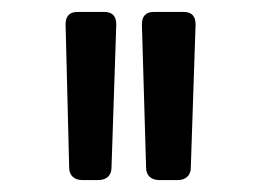

<svg xmlns="http://www.w3.org/2000/svg" viewBox="-20 -783 438 322"><path d="M145 -481H118Q108 -481 102 -486.5Q96 -492 96 -502L90 -742Q90 -763 110 -763H155Q175 -763 175 -742L167 -502Q167 -492 161 -486.5Q155 -481 145 -481ZM278 -481H247Q237 -481 231 -486.5Q225 -492 225 -502L218 -742Q218 -763 238 -763H288Q308 -763 308 -742L300 -502Q300 -492 294 -486.5Q288 -481 278 -481Z"/></svg>

Font: Shippori Antique B1
Style: Regular
Weight: 400
Designer: FONTDASU
Foundry: FONTDASU / Google Inc. / but / Adobe
Version: Version 2.001